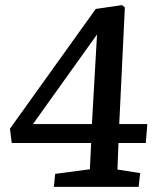

<svg xmlns="http://www.w3.org/2000/svg" viewBox="-20 -732 614 752"><path d="M447 -246H557L551 -172H444L440 -68L529 -54L523 0H191L196 -51L332 -69L337 -172H26L19 -228L355 -697L458 -712L469 -703ZM340 -246 360 -597 109 -246Z"/></svg>

Font: Literata Medium
Style: Italic
Weight: 500
Italic angle: -2°
Designer: Latin by Veronika Burian and Jose Scaglione. Greek by Irene Vlachou. Cyrillic by Vera Evstafieva
Foundry: TypeTogether
Version: Version 3.103;gftools[0.9.29]